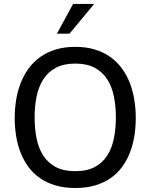

<svg xmlns="http://www.w3.org/2000/svg" viewBox="-20 -942 764 975"><path d="M362.3 12.7Q305.7 12.7 261 -0.7Q216.3 -14.2 182.1 -38.1Q147.9 -62 123.8 -95.2Q99.6 -128.4 84.2 -168Q68.8 -207.5 61.8 -252Q54.7 -296.4 54.7 -343.3Q54.7 -391.1 62.3 -436.5Q69.8 -481.9 85.7 -522Q101.6 -562 126.2 -595.5Q150.9 -628.9 185.1 -653.1Q219.2 -677.2 263.4 -690.7Q307.6 -704.1 362.3 -704.1Q417 -704.1 461.2 -690.7Q505.4 -677.2 539.6 -653.1Q573.7 -628.9 598.4 -595.5Q623 -562 638.7 -522Q654.3 -481.9 661.9 -436.5Q669.4 -391.1 669.4 -343.3Q669.4 -296.4 662.4 -252Q655.3 -207.5 640.1 -168Q625 -128.4 600.8 -95.2Q576.7 -62 542.5 -38.1Q508.3 -14.2 463.6 -0.7Q418.9 12.7 362.3 12.7ZM362.3 -72.8Q422.9 -72.8 462.6 -94.7Q502.4 -116.7 525.9 -154.3Q549.3 -191.9 558.8 -241.2Q568.4 -290.5 568.4 -345.7Q568.4 -402.8 558.3 -452.6Q548.3 -502.4 524.4 -539.6Q500.5 -576.7 460.9 -597.9Q421.4 -619.1 362.3 -619.1Q303.2 -619.1 263.7 -597.9Q224.1 -576.7 200.2 -539.6Q176.3 -502.4 166 -452.6Q155.8 -402.8 155.8 -345.7Q155.8 -290.5 165.3 -241.2Q174.8 -191.9 198.2 -154.3Q221.7 -116.7 261.5 -94.7Q301.3 -72.8 362.3 -72.8ZM269 -771 351.1 -921.9H458L333 -771Z"/></svg>

Font: Shanti
Style: Regular
Weight: 400
Designer: vernon adams
Foundry: vernon adams
Version: Version 1.000